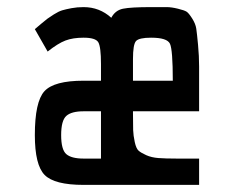

<svg xmlns="http://www.w3.org/2000/svg" viewBox="-20 -520 658 540"><path d="M215 0Q133 0 105.5 -28Q78 -56 78 -140Q78 -234 105 -263.5Q132 -293 215 -293H264V-340Q264 -388 256.5 -401Q249 -414 215 -414Q185 -414 164 -406Q143 -398 114 -375L78 -438Q81 -441 95 -452.5Q109 -464 113.5 -467.5Q118 -471 131.5 -479.5Q145 -488 155 -491Q165 -494 181 -497Q197 -500 215 -500Q260 -500 293 -470Q304 -491 326 -495.5Q348 -500 405 -500Q436 -500 449 -500Q462 -500 480.5 -495.5Q499 -491 505 -487Q511 -483 520.5 -468Q530 -453 532 -439.5Q534 -426 537 -394Q540 -362 540 -333Q540 -304 540 -250V-207H354V-202Q354 -169 354.5 -154Q355 -139 359 -120.5Q363 -102 370 -96Q377 -90 391.5 -83.5Q406 -77 425.5 -75.5Q445 -74 477 -74H540V0ZM354 -293H466Q466 -380 458 -397Q450 -414 405 -414Q371 -414 362.5 -404.5Q354 -395 354 -354ZM215 -74H264V-207H215Q181 -207 166.5 -194Q152 -181 152 -140Q152 -99 166.5 -86.5Q181 -74 215 -74Z"/></svg>

Font: Hermit
Style: Regular
Weight: 400
Designer: Pablo Caro
Version: Version 2.000;PS 002.000;hotconv 1.0.88;makeotf.lib2.5.64775